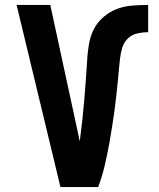

<svg xmlns="http://www.w3.org/2000/svg" viewBox="-20 -755 640 775"><path d="M224 0 47 -735H183L289 -245Q292 -230 295.5 -214.5Q299 -199 302 -184Q302 -184 302 -184Q302 -184 302 -185Q313 -267 320 -349.5Q327 -432 332 -514V-516Q334 -548 339.5 -579.5Q345 -611 359.5 -638.5Q374 -666 398.5 -687Q423 -708 452.5 -719Q482 -730 514 -732.5Q546 -735 578 -735V-625Q556 -625 534 -620Q512 -615 496 -599.5Q480 -584 473.5 -562.5Q467 -541 464.5 -519Q462 -497 460 -475Q458 -453 456 -431.5Q454 -410 451.5 -388Q449 -366 446.5 -344Q444 -322 441 -300.5Q438 -279 434.5 -257Q431 -235 427.5 -213.5Q424 -192 420 -170Q416 -148 411.5 -126.5Q407 -105 402 -84Q397 -63 390.5 -41.5Q384 -20 376 0Z"/></svg>

Font: Iosevka Custom XBdEx
Style: Regular
Weight: 800
Width: 7
Monospace: yes
Designer: Belleve Invis
Foundry: Belleve Invis
Version: Version 11.2.4; ttfautohint (v1.8.4)